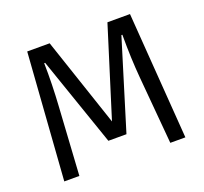

<svg xmlns="http://www.w3.org/2000/svg" viewBox="-99 -653 813 767"><g transform="rotate(-20 307.5 -269.0)"><path d="M525.6 -538.5 565.1 0H501L475.9 -287.2Q472.3 -328.7 470.5 -372.8Q468.7 -416.9 468.7 -471.3H464.6L348.2 -92.3H271.3L140.5 -471.3H136.4Q137.4 -429.7 136.2 -380Q134.9 -330.3 132.3 -291.3L114.4 0H50.3L88.7 -538.5H184.1L311.3 -160L429.7 -538.5Z"/></g></svg>

Font: Fira Code Light
Style: Regular
Weight: 300
Monospace: yes
Designer: Carrois Corporate, Edenspiekermann AG, Nikita Prokopov
Foundry: Carrois Corporate, Edenspiekermann AG, Nikita Prokopov
Version: Version 6.000; ttfautohint (v1.8.2) -l 8 -r 50 -G 200 -x 14 